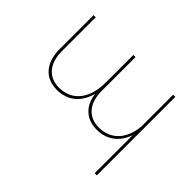

<svg xmlns="http://www.w3.org/2000/svg" viewBox="-143 -783 1259 1259"><g transform="rotate(45 486.5 -153.0)"><path d="M838 -517H858V211H838V-142Q815 -75 766 -38Q717 -1 647 0Q574 0 528 -41.5Q482 -83 472 -159Q452 -84 402 -42.5Q352 -1 278 0Q193 0 146.5 -54Q100 -108 100 -204V-517H120V-204Q120 -117 161.5 -68.5Q203 -20 278 -20Q369 -22 419 -86.5Q469 -151 469 -264V-517H489V-204Q489 -117 530.5 -68.5Q572 -20 648 -20Q730 -22 779.5 -75Q829 -128 838 -222Z"/></g></svg>

Font: Montserrat arm Thin
Style: Regular
Weight: 250
Designer: Julieta Ulanovsky
Foundry: Julieta Ulanovsky
Version: Version 6.000;PS 006.000;hotconv 1.0.88;makeotf.lib2.5.64775